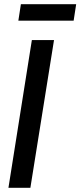

<svg xmlns="http://www.w3.org/2000/svg" viewBox="-20 -890 381 910"><path d="M20 0 131 -700H236L124 0ZM67 -792 79 -870H341L329 -792Z"/></svg>

Font: Georama Medium
Style: Italic
Weight: 500
Italic angle: -9°
Designer: Jean-Baptiste Levee
Foundry: Production Type
Version: Version 1.000